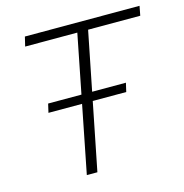

<svg xmlns="http://www.w3.org/2000/svg" viewBox="-98 -735 790 825"><g transform="rotate(-15 297.5 -322.0)"><path d="M307 -602H75L85 -644H595L587 -602H355L235 0H188ZM107 -340H453L444 -301H98Z"/></g></svg>

Font: Montserrat Ace
Style: Light Italic
Weight: 300
Italic angle: -11.3°
Designer: Julieta Ulanovsky
Foundry: Julieta Ulanovsky
Version: Version 1